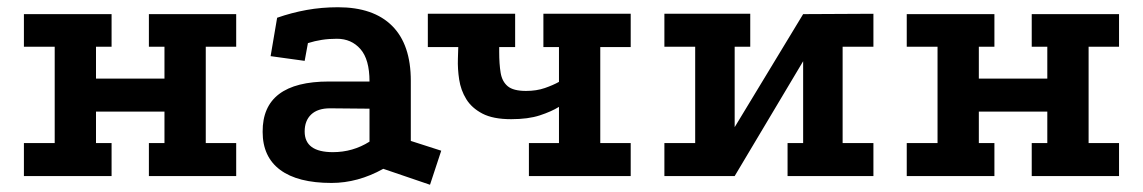

<svg xmlns="http://www.w3.org/2000/svg" viewBox="-20 -486 3156 530"><path d="M46 -447H288V-357H245V-269H434V-357H391V-447H632V-357H548V-91H632V0H391V-91H434V-178H245V-91H288V0H46V-91H131V-357H46Z M1038 -20Q968 19 895 19Q802 19 753.5 -17Q705 -53 705 -122Q704 -261 888 -261H1000Q1000 -322 975 -350.5Q950 -379 910 -379Q888 -379 868.5 -376Q849 -373 830 -367L821 -318L727 -331L745 -437Q785 -451 826.5 -458.5Q868 -466 913 -466Q1011 -466 1062.5 -414.5Q1114 -363 1114 -263V-97L1198 -70L1167 24ZM891 -187Q857 -187 839 -170Q821 -153 821 -123Q821 -66 899 -66Q954 -66 1000 -95V-186Z M1523 -191Q1502 -178 1470 -167.5Q1438 -157 1391 -157Q1341 -157 1311.5 -172.5Q1282 -188 1267 -212.5Q1252 -237 1247.5 -266.5Q1243 -296 1244 -324L1245 -356H1161V-448H1402V-356H1358V-343Q1358 -309 1362 -285Q1366 -261 1381.5 -248Q1397 -235 1432 -235Q1461 -235 1484 -243Q1507 -251 1523 -260V-356H1480V-448H1721V-356H1637V-91H1721V0H1440V-91H1523Z M1814 -448H2051V-357H2008V-135L2197 -447L2391 -448V-357H2306V-91H2391V0H2154V-91H2197V-317L2008 0H1814V-91H1899V-357H1814Z M2483 -447H2725V-357H2682V-269H2871V-357H2828V-447H3069V-357H2985V-91H3069V0H2828V-91H2871V-178H2682V-91H2725V0H2483V-91H2568V-357H2483Z"/></svg>

Font: Podkova
Style: Bold
Weight: 700
Designer: Ilya Yudin
Foundry: Cyreal (www.cyreal.org)
Version: Version 2.102; ttfautohint (v1.8.1.43-b0c9)